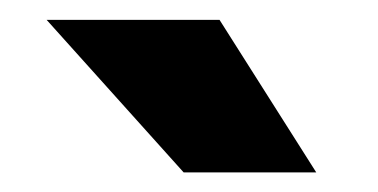

<svg xmlns="http://www.w3.org/2000/svg" viewBox="-20 -770 380 193"><path d="M200.7 -750 297.9 -596.7H164.6L26.9 -750Z"/></svg>

Font: Vazirmatn RD UI FD Black
Style: Regular
Weight: 900
Designer: Saber Rastikerdar
Foundry: Saber Rastikerdar
Version: Version 33.003